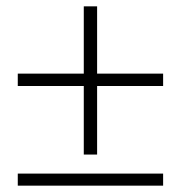

<svg xmlns="http://www.w3.org/2000/svg" viewBox="-20 -585 570 605"><path d="M36 0V-38H494V0ZM286 -353H494V-314H286V-98H244V-314H36V-353H244V-565H286Z"/></svg>

Font: TypoPRO Source Serif Pro
Style: Regular
Weight: 300
Designer: Frank Grießhammer
Foundry: Adobe Systems Incorporated
Version: Version 1.017;PS (version unavailable);hotconv 1.0.79;makeot